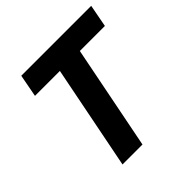

<svg xmlns="http://www.w3.org/2000/svg" viewBox="-173 -792 932 932"><g transform="rotate(-45 293.0 -326.0)"><path d="M149 0 255 -536H84L106 -652H586L564 -536H392L286 0Z"/></g></svg>

Font: Source Sans 3
Style: Bold Italic
Weight: 700
Italic angle: -11°
Designer: Paul D. Hunt
Foundry: Adobe
Version: Version 3.052;hotconv 1.1.0;makeotfexe 2.6.0